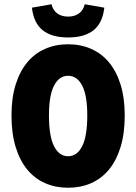

<svg xmlns="http://www.w3.org/2000/svg" viewBox="-20 -870 640 902"><path d="M300 12Q241 12 192 -9.5Q143 -31 108 -73.5Q73 -116 53.5 -179.5Q34 -243 34 -328Q34 -410 53.5 -472.5Q73 -535 108 -577Q143 -619 192 -640.5Q241 -662 300 -662Q359 -662 408 -640.5Q457 -619 492 -577Q527 -535 546.5 -472.5Q566 -410 566 -328Q566 -243 546.5 -179.5Q527 -116 492 -73.5Q457 -31 408 -9.5Q359 12 300 12ZM300 -136Q342 -136 366 -183Q390 -230 390 -328Q390 -422 366 -468Q342 -514 300 -514Q258 -514 234 -468Q210 -422 210 -328Q210 -230 234 -183Q258 -136 300 -136ZM300 -694Q223 -694 180.5 -728Q138 -762 130 -834L222 -850Q229 -821 249.5 -806.5Q270 -792 300 -792Q330 -792 350.5 -806.5Q371 -821 378 -850L470 -834Q462 -762 419.5 -728Q377 -694 300 -694Z"/></svg>

Font: Source Code Pro Black
Style: Regular
Weight: 900
Monospace: yes
Designer: Paul D. Hunt, Teo Tuominen
Foundry: Adobe Systems Incorporated
Version: Version 2.030;PS 1.000;hotconv 16.6.51;makeotf.lib2.5.65220